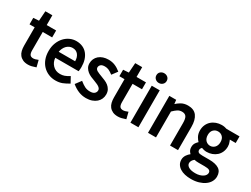

<svg xmlns="http://www.w3.org/2000/svg" viewBox="-70 -1393 3029 2318"><g transform="rotate(30 1444.5 -234.5)"><path d="M81.1 -404.3H9.3V-494.6L86.4 -499.5L96.2 -636.7H193.4V-500.5H324.7V-404.3H193.4V-148.9Q193.4 -108.4 206.5 -89.1Q219.7 -69.8 253.9 -69.8Q265.1 -69.8 278.8 -73.5Q292.5 -77.1 319.3 -87.9L342.3 3.4Q308.6 15.1 284.2 21Q259.8 26.9 234.9 26.9Q192.4 26.9 163.1 13.2Q133.8 -0.5 115 -24.2Q96.2 -47.9 88.6 -79.8Q81.1 -111.8 81.1 -149.9Z M369.1 -242.2Q369.1 -304.7 388.7 -354.7Q408.2 -404.8 440.7 -439.9Q473.1 -475.1 514.9 -493.9Q556.6 -512.7 601.6 -512.7Q650.9 -512.7 690.4 -495.4Q730 -478 756.6 -445.3Q783.2 -412.6 796.9 -368.4Q810.5 -324.2 810.5 -270Q810.5 -242.2 805.7 -210.4H480.5Q483.9 -152.3 523.4 -110.6Q563 -68.8 627 -68.8Q659.2 -68.8 686.8 -78.6Q714.4 -88.4 752.9 -112.3L796.4 -32.7Q751 -4.9 710.4 11Q669.9 26.9 616.7 26.9Q564.9 26.9 519.8 8.1Q474.6 -10.7 440.9 -45.4Q407.2 -80.1 388.2 -129.6Q369.1 -179.2 369.1 -242.2ZM709 -293.5Q709 -349.1 681.4 -383.8Q653.8 -418.5 604 -418.5Q580.6 -418.5 559.8 -409.2Q539.1 -399.9 522 -382.3Q504.9 -364.7 493.4 -338.4Q481.9 -312 480 -293.5Z M899.9 -130.9Q942.4 -96.7 973.6 -81.5Q1004.9 -66.4 1045.4 -66.4Q1087.4 -66.4 1106.9 -84.5Q1126.5 -102.5 1126.5 -127.9Q1126.5 -142.1 1118.7 -153.1Q1110.8 -164.1 1097.2 -173.3Q1083.5 -182.6 1064.2 -190.4Q1044.9 -198.2 1024.9 -206.5Q999 -215.3 971.7 -227.3Q944.3 -239.3 922.1 -257.3Q899.9 -275.4 885.3 -300.3Q870.6 -325.2 870.6 -359.9Q870.6 -392.1 883.3 -420.4Q896 -448.7 919.9 -469.5Q943.8 -490.2 977.3 -501.5Q1010.7 -512.7 1052.2 -512.7Q1101.1 -512.7 1142.1 -495.6Q1183.1 -478.5 1223.1 -445.3L1167.5 -370.6Q1131.8 -397.5 1107.2 -408.4Q1082.5 -419.4 1053.2 -419.4Q1013.2 -419.4 996.1 -402.6Q979 -385.7 979 -363.8Q979 -352.1 985.8 -342.3Q992.7 -332.5 1005.6 -324.5Q1018.6 -316.4 1037.6 -309.1Q1056.6 -301.8 1077.6 -293.5Q1103.5 -283.7 1131.1 -272.2Q1158.7 -260.7 1181.6 -242.7Q1204.6 -224.6 1219.7 -197.8Q1234.9 -170.9 1234.9 -132.8Q1234.9 -100.1 1222.2 -71Q1209.5 -42 1184.6 -20.3Q1159.7 1.5 1123.8 14.2Q1087.9 26.9 1042.5 26.9Q987.3 26.9 938 6.8Q888.7 -13.2 841.3 -52.7Z M1333.5 -404.3H1261.7V-494.6L1338.9 -499.5L1348.6 -636.7H1445.8V-500.5H1577.1V-404.3H1445.8V-148.9Q1445.8 -108.4 1459 -89.1Q1472.2 -69.8 1506.3 -69.8Q1517.6 -69.8 1531.2 -73.5Q1544.9 -77.1 1571.8 -87.9L1594.7 3.4Q1561 15.1 1536.6 21Q1512.2 26.9 1487.3 26.9Q1444.8 26.9 1415.5 13.2Q1386.2 -0.5 1367.4 -24.2Q1348.6 -47.9 1341.1 -79.8Q1333.5 -111.8 1333.5 -149.9Z M1714.4 -571.3Q1684.6 -571.3 1663.6 -590.6Q1642.6 -609.9 1642.6 -639.2Q1642.6 -669.9 1663.8 -688.2Q1685.1 -706.5 1714.4 -706.5Q1743.7 -706.5 1764.6 -688.2Q1785.6 -669.9 1785.6 -639.2Q1785.6 -609.9 1764.9 -590.6Q1744.1 -571.3 1714.4 -571.3ZM1657.7 -500.5H1769V14.6H1657.7Z M2004.4 -444.8Q2030.3 -468.8 2062 -487.8Q2103.5 -512.7 2158.7 -512.7Q2242.7 -512.7 2282 -459.7Q2321.3 -406.7 2321.3 -308.1V14.6H2210V-296.9Q2210 -361.3 2191.7 -386.7Q2173.3 -412.1 2132.3 -412.1Q2098.6 -412.1 2072.3 -395Q2045.9 -377.9 2014.2 -346.2V14.6H1902.8V-500.5H1998.5L2004.4 -445.3Z M2514.2 82Q2514.2 112.8 2546.4 132.6Q2578.6 152.3 2640.6 152.3Q2673.8 152.3 2700.2 144.5Q2726.6 136.7 2744.4 124.8Q2762.2 112.8 2771.2 97.9Q2780.3 83 2780.3 67.9Q2780.3 43 2760.7 32.7Q2741.2 22.5 2696.8 22.5H2612.8Q2598.1 22.5 2580.6 21Q2563 19.5 2552.7 16.1Q2535.2 28.8 2524.7 46.9Q2514.2 64.9 2514.2 82ZM2476.6 -18.6Q2466.3 -27.3 2455.6 -43.9Q2440.9 -66.4 2440.9 -100.1Q2440.9 -135.7 2460 -161.6Q2475.6 -182.1 2487.8 -192.9V-192.4Q2470.2 -209.5 2452.1 -240.2Q2431.2 -276.9 2431.2 -325.2Q2431.2 -368.2 2446.8 -403.1Q2462.4 -438 2489.7 -462.4Q2517.1 -486.8 2553.2 -499.8Q2589.4 -512.7 2628.9 -512.7Q2650.4 -512.7 2668.9 -509Q2687.5 -505.4 2700.2 -500.5H2881.3V-408.2H2801.8Q2795.9 -414.1 2808.6 -385.5Q2821.3 -356.9 2821.3 -323.2Q2821.3 -281.2 2806.2 -246.8Q2791 -212.4 2764.9 -189Q2738.8 -165.5 2703.4 -152.3Q2668 -139.2 2628.9 -139.2Q2608.9 -139.2 2588.4 -144.3Q2567.9 -149.4 2558.1 -153.8Q2554.2 -150.4 2546.9 -139.4Q2539.6 -128.4 2539.6 -112.8Q2539.6 -96.7 2552.7 -85.7Q2565.9 -74.7 2610.8 -74.7H2704.6Q2793.9 -74.7 2841.6 -43.7Q2889.2 -12.7 2889.2 56.2Q2889.2 93.8 2870.6 127.2Q2852.1 160.6 2817.6 185.3Q2783.2 210 2735.4 224.4Q2687.5 238.8 2628.9 238.8Q2582 238.8 2543 229.7Q2503.9 220.7 2474.9 201.9Q2445.8 183.1 2429.4 156Q2413.1 128.9 2413.1 92.8Q2413.1 57.6 2434.1 26.4Q2452.1 0 2476.6 -18.6ZM2628.9 -223.6Q2647 -223.6 2662.6 -230.5Q2678.2 -237.3 2690.7 -250Q2703.1 -262.7 2710.2 -281.5Q2717.3 -300.3 2717.3 -325.2Q2717.3 -372.6 2691.7 -397.9Q2666 -423.3 2628.9 -423.3Q2591.8 -423.3 2566.2 -397.9Q2540.5 -372.6 2540.5 -325.2Q2540.5 -300.3 2547.4 -281.5Q2554.2 -262.7 2566.7 -250Q2579.1 -237.3 2595 -230.5Q2610.8 -223.6 2628.9 -223.6Z"/></g></svg>

Font: Pyidaungsu
Style: Bold
Weight: 700
Designer: Sun Tun
Foundry: MCF
Version: Version 2.005 July 4, 2018; ttfautohint (v1.8.1)